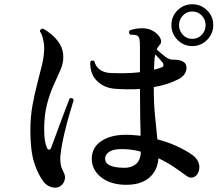

<svg xmlns="http://www.w3.org/2000/svg" viewBox="-20 -876 1040 904"><path d="M567 -6Q496 -8 453.5 -43.5Q411 -79 412 -131Q414 -183 456 -211Q498 -239 559 -241Q580 -242 601 -240.5Q622 -239 642 -237Q641 -278 640 -335Q639 -392 639 -457Q608 -455 578 -455.5Q548 -456 521 -458Q470 -462 436.5 -495Q403 -528 405 -585Q413 -596 424 -588Q438 -535 503 -532Q533 -531 569 -531.5Q605 -532 639 -536V-657Q639 -680 636.5 -692Q634 -704 625 -709Q620 -711 610.5 -712Q601 -713 593 -713Q588 -717 587.5 -723Q587 -729 591 -733Q617 -743 650.5 -743Q684 -743 707 -726Q727 -713 735.5 -694.5Q744 -676 729 -661Q723 -655 718 -643Q732 -630 754.5 -612Q777 -594 794 -595Q808 -595 820 -593.5Q832 -592 843 -585Q855 -579 857.5 -563.5Q860 -548 851.5 -531.5Q843 -515 820 -503Q795 -490 765.5 -480.5Q736 -471 704 -466Q704 -384 710.5 -325Q717 -266 721 -220Q771 -207 813 -187.5Q855 -168 885 -147Q905 -133 914 -112Q923 -91 915 -68Q909 -49 892 -42Q875 -35 858 -48Q830 -69 797 -91Q764 -113 726 -131Q722 -72 681 -38Q640 -4 567 -6ZM260 3Q244 11 222.5 5Q201 -1 187 -18Q159 -53 141 -110Q123 -167 123 -261Q123 -326 133 -380.5Q143 -435 155.5 -482.5Q168 -530 178 -571.5Q188 -613 188 -651Q188 -671 182.5 -693.5Q177 -716 168 -728Q170 -743 183 -741Q202 -731 224 -712.5Q246 -694 262 -668Q278 -642 278 -606Q278 -578 264.5 -546.5Q251 -515 233 -476Q215 -437 201.5 -386Q188 -335 188 -267Q188 -235 191.5 -214Q195 -193 201 -180Q206 -170 212 -171.5Q218 -173 221 -181Q229 -202 240.5 -233.5Q252 -265 265 -300Q278 -335 289.5 -365Q301 -395 308 -413Q322 -418 327 -405Q322 -388 312.5 -357Q303 -326 293 -288Q283 -250 275 -211Q267 -172 264 -139Q263 -117 266 -101Q269 -85 279 -66Q290 -47 284 -27Q278 -7 260 3ZM885 -659Q845 -659 816 -688Q787 -717 787 -758Q787 -799 816 -827.5Q845 -856 885 -856Q926 -856 955 -827.5Q984 -799 984 -758Q984 -717 955 -688Q926 -659 885 -659ZM885 -693Q912 -693 930 -712Q948 -731 948 -758Q948 -784 930 -803Q912 -822 885 -822Q859 -822 841 -803Q823 -784 823 -758Q823 -731 841 -712Q859 -693 885 -693ZM563 -86Q597 -85 619.5 -103Q642 -121 643 -162Q600 -174 553 -174Q513 -174 494.5 -161.5Q476 -149 475 -132Q472 -87 563 -86ZM705 -548Q717 -551 727.5 -554Q738 -557 745 -561Q750 -564 749.5 -570.5Q749 -577 746 -581Q742 -586 732 -597.5Q722 -609 711 -620Q708 -607 707 -589Q706 -571 705 -548Z"/></svg>

Font: Zen Old Mincho
Style: Bold
Weight: 700
Designer: Yoshimichi Ohira
Foundry: Positype
Version: Version 1.500